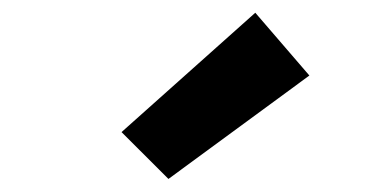

<svg xmlns="http://www.w3.org/2000/svg" viewBox="-20 -869 612 300"><path d="M243.2 -589.4 169.9 -662.6 378.9 -849.1 463.4 -751Z"/></svg>

Font: Akatab Black
Style: Regular
Weight: 900
Designer: SIL Global
Foundry: SIL Global
Version: Version 4.000